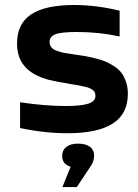

<svg xmlns="http://www.w3.org/2000/svg" viewBox="-20 -529 558 775"><path d="M264.2 -189.9Q194.8 -201.7 175.8 -207Q76.2 -233.9 54.7 -307.6Q48.8 -328.6 48.8 -354Q48.8 -433.1 105.7 -470.9Q162.6 -508.8 278.8 -508.8Q368.7 -508.8 462.9 -485.8V-381.8Q379.4 -399.9 290 -399.9Q227.1 -399.9 203.6 -390.6Q180.2 -381.3 180.2 -359.9Q180.2 -347.2 187 -338.4Q193.8 -329.6 209.2 -324Q224.6 -318.4 239.5 -315.4Q254.4 -312.5 279.8 -309.1Q305.7 -305.7 322.5 -302.7Q339.4 -299.8 364.3 -293.7Q389.2 -287.6 405.8 -280.5Q422.4 -273.4 440.9 -261.5Q459.5 -249.5 470.5 -234.6Q481.4 -219.7 488.8 -198.2Q496.1 -176.8 496.1 -150.9Q496.1 -68.8 434.8 -30Q373.5 8.8 252.9 8.8Q160.2 8.8 61 -12.2V-116.2Q161.6 -101.1 245.1 -101.1Q307.6 -101.1 336.4 -110.6Q365.2 -120.1 365.2 -141.1Q365.2 -148.9 363 -155Q360.8 -161.1 354.2 -165.8Q347.7 -170.4 341.3 -173.3Q335 -176.3 320.8 -179.4Q306.6 -182.6 296.1 -184.6Q285.6 -186.5 264.2 -189.9ZM231 101.1V99.1Q231 77.1 247.8 64Q264.6 50.8 294.9 50.8Q326.2 50.8 343 63.5Q359.9 76.2 359.9 98.1V100.1Q359.9 122.1 345.2 143.1L290 226.1H231.9L265.1 144Q231 133.8 231 101.1Z"/></svg>

Font: LT Wave Text Bold
Style: Regular
Weight: 700
Designer: Daniel Lyons
Version: Version 2.5 (Glyphs App)